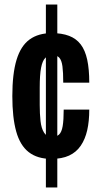

<svg xmlns="http://www.w3.org/2000/svg" viewBox="-20 -765 445 841"><path d="M181 56V-745H231V56ZM205 -69Q144 -69 106 -98.5Q68 -128 51 -189Q34 -250 34 -344Q34 -442 52.5 -503Q71 -564 109.5 -592Q148 -620 207 -620Q251 -620 282.5 -608Q314 -596 333.5 -570.5Q353 -545 362 -503.5Q371 -462 371 -403H257Q257 -448 253.5 -474.5Q250 -501 239.5 -512.5Q229 -524 208 -524Q191 -524 178.5 -511.5Q166 -499 160 -468.5Q154 -438 154 -381V-305Q154 -267 157.5 -235Q161 -203 173 -184Q185 -165 207 -165Q227 -165 238.5 -175.5Q250 -186 254.5 -212.5Q259 -239 259 -285H371Q371 -234 362 -194.5Q353 -155 333.5 -126.5Q314 -98 282.5 -83.5Q251 -69 205 -69Z"/></svg>

Font: Archivo ExtraCondensed
Style: Bold
Weight: 700
Width: 2
Designer: Hector Gatti
Foundry: Omnibus-Type
Version: Version 2.001